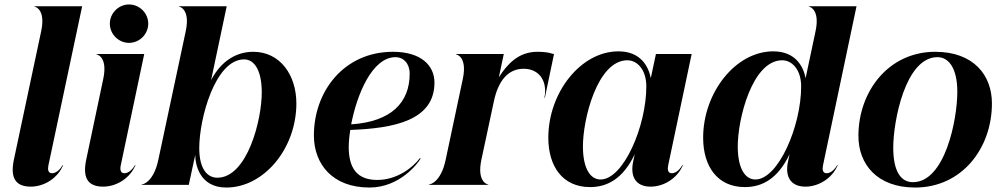

<svg xmlns="http://www.w3.org/2000/svg" viewBox="-20 -828 4504 860"><path d="M164.5 -688.5 42 -112C27 -39 43 8 118 8C180 8 240 -32 263 -89H261C253 -75 235 -52 213 -52C195 -52 193 -70 197 -88L348 -800H134V-798.5C137 -798.5 185.5 -787 164.5 -688.5Z M442.5 -474.5 366 -112C351 -39 367 8 442 8C504 8 564 -32 587 -89H585C577 -75 559 -52 537 -52C519 -52 517 -70 521 -88L626 -586H412V-584.5C415 -584.5 463.5 -573 442.5 -474.5ZM558 -636C605 -636 644 -675 644 -722C644 -769 605 -808 558 -808C511 -808 472 -769 472 -722C472 -675 511 -636 558 -636Z M825.5 0 854.5 -134C854.5 -94 872.5 12 993.5 12C1162.5 12 1307.5 -163 1307.5 -365C1307.5 -492 1234.5 -596 1114.5 -596C1040.5 -596 971.5 -557 925.5 -469L995.5 -800H781.5V-798.5C784.5 -798.5 833 -787 812 -688.5L689 -111.5C668 -13 620.5 -1.5 614 -1.5V0ZM872.5 -165C872.5 -296 943.5 -562 1073.5 -562C1115.5 -562 1151.5 -520 1152.5 -417C1153.5 -292 1087.5 -32 953.5 -32C908.5 -32 872.5 -71 872.5 -165Z M1386 -219C1387 -93 1469 12 1635 12C1772 12 1854 -99 1864 -118L1861 -120C1828 -76 1757 -22 1670 -22C1578 -22 1543 -76 1542 -167C1542 -188 1544 -216 1549 -246C1746 -253 1926 -289 1926 -458C1926 -534 1867 -596 1740 -596C1521 -596 1385 -419 1386 -219ZM1553 -271C1578 -402 1646 -572 1752 -572C1787 -572 1815 -544 1815 -498C1815 -370 1734 -283 1553 -271Z M1901 0H2167V-1.5C2163.5 -1.5 2115.5 -13 2136 -111.5L2191.5 -371C2211.5 -469 2257.5 -520 2325.5 -520C2353.5 -520 2376.5 -511 2393.5 -495C2417.5 -472 2427.5 -434 2418.5 -390H2420.5L2461.5 -586C2453.5 -586 2440.5 -596 2386.5 -596C2300.5 -596 2250.5 -538 2214.5 -482L2236.5 -586H2022.5V-584.5C2025.5 -584.5 2074 -573 2053 -474.5L1976 -111.5C1955 -13 1907.5 -1.5 1901 -1.5Z M2623 10C2699 10 2770 -26 2823 -137L2816 -104C2801 -32 2832 8 2894 8C2956 8 3016 -32 3039 -89H3037C3029 -75 3011 -52 2989 -52C2971 -52 2969 -70 2973 -88L3078 -586H2918L2895 -478C2885 -529 2851 -598 2750 -598C2581 -598 2436 -413 2436 -211C2436 -84 2499 10 2623 10ZM2670 -24C2628 -24 2592 -66 2591 -169C2590 -294 2656 -558 2790 -558C2835 -558 2875 -515 2875 -441C2875 -262 2772 -24 2670 -24Z M3316.5 10C3392.5 10 3463.5 -26 3516.5 -137L3509.5 -104C3494.5 -32 3525.5 8 3587.5 8C3649.5 8 3709.5 -32 3732.5 -89H3730.5C3722.5 -75 3704.5 -52 3682.5 -52C3664.5 -52 3662.5 -70 3666.5 -88L3816.5 -800H3602.5V-798.5C3605.5 -798.5 3654 -787 3633 -688.5L3588.5 -478C3578.5 -529 3544.5 -598 3443.5 -598C3274.5 -598 3129.5 -413 3129.5 -211C3129.5 -84 3192.5 10 3316.5 10ZM3363.5 -24C3321.5 -24 3285.5 -66 3284.5 -169C3283.5 -294 3349.5 -558 3483.5 -558C3528.5 -558 3568.5 -515 3568.5 -441C3568.5 -262 3465.5 -24 3363.5 -24Z M4079 12C4288 12 4423 -163 4423 -365C4423 -492 4340 -596 4169 -596C3960 -596 3825 -419 3825 -219C3825 -93 3908 12 4079 12ZM4069 -12C4017 -12 3981 -57 3981 -167C3981 -284 4035 -572 4179 -572C4231 -572 4268 -520 4268 -417C4268 -292 4213 -12 4069 -12Z"/></svg>

Font: Beautique Display Medium
Style: Bold
Weight: 900
Italic angle: -12°
Designer: Nhat-Quang Ngo
Version: Version 1.100;Glyphs 3.2.3 (3260)